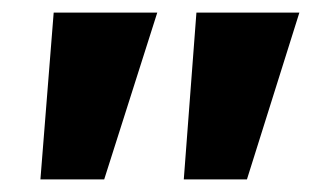

<svg xmlns="http://www.w3.org/2000/svg" viewBox="-20 -720 517 304"><path d="M271 -436 291 -700H454L371 -436ZM44 -436 65 -700H229L145 -436Z"/></svg>

Font: Lexend Deca
Style: Bold
Weight: 700
Designer: Bonnie Shaver-Troup, Thomas Jockin
Foundry: Lexend
Version: Version 1.008; ttfautohint (v1.8.4.7-5d5b)